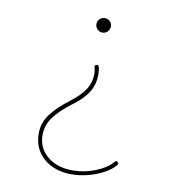

<svg xmlns="http://www.w3.org/2000/svg" viewBox="-76 -597 716 793"><g transform="rotate(10 282.0 -200.5)"><path d="M270 -500.5Q270 -513.2 278.8 -521.7Q287.6 -530.3 300.3 -530.3Q313 -530.3 321.8 -521.7Q330.6 -513.2 330.6 -500.5Q330.6 -487.8 321.8 -478.8Q313 -469.7 300.3 -469.7Q287.6 -469.7 278.8 -479Q270 -488.3 270 -500.5ZM455.6 45.9Q461.4 51.8 456.1 58.6Q439.9 78.1 410.6 94.2Q381.3 110.4 345.9 119.6Q310.5 128.9 275.9 128.9Q204.1 128.9 158.9 89.4Q113.8 49.8 113.8 -13.2Q113.8 -59.1 140.4 -94.7Q167 -130.4 218.8 -169.9Q260.7 -201.7 279.1 -231.2Q297.4 -260.7 297.4 -296.4Q297.4 -310.1 293.5 -323.2Q291.5 -327.1 293.9 -330.3Q296.4 -333.5 299.3 -334Q307.6 -336.4 310.1 -328.1Q314 -317.4 314 -294.9Q314 -255.4 294.7 -223.1Q275.4 -190.9 232.4 -158.7Q182.6 -121.6 156.5 -87.2Q130.4 -52.7 130.4 -10.7Q130.4 43.9 171.4 78.1Q212.4 112.3 277.8 112.3Q326.7 112.3 373 93.8Q419.4 75.2 443.4 46.9Q448.7 40 455.6 45.9Z"/></g></svg>

Font: Mikhak-DS1-FD Thin
Style: Regular
Weight: 100
Designer: Amin Abedi
Version: Version 3.2